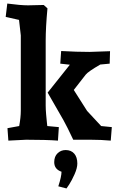

<svg xmlns="http://www.w3.org/2000/svg" viewBox="-20 -786 651 1080"><path d="M12 -691 21 -766Q96 -756 138 -756L226 -758L247 -739Q237 -632 237 -557V-193Q237 -171 239.5 -142Q242 -113 244 -95L246 -77L311 -71L306 5Q240 0 127 0L27 5L22 -65L88 -77Q97 -126 97 -163V-587L87 -674ZM373 -422 319 -428 324 -499Q413 -494 483 -494L599 -498L597 -428L544 -423Q475 -383 462 -366L395 -280L470 -162Q472 -159 549 -77L609 -71L603 5Q548 0 490 0H392L363 -60L359 -68L337 -110L248 -265ZM285 126Q285 94 304 76Q323 58 349 58Q380 58 397.5 78Q415 98 415 134Q415 159 399.5 194Q384 229 369 252L354 274L308 262Q326 207 326 180Q285 166 285 126Z"/></svg>

Font: Andada
Style: Bold
Weight: 700
Designer: Carolina Giovagnoli
Foundry: Carolina Giovagnoli
Version: Version 1.003